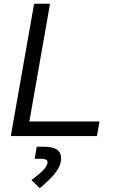

<svg xmlns="http://www.w3.org/2000/svg" viewBox="-20 -713 626 1006"><path d="M36.6 0H487.8L501.5 -76.7H133.8L242.2 -693.4H158.7ZM188.5 272.5C248 223.1 300.3 172.4 300.3 117.2C300.3 74.7 270.5 55.7 209 55.7H172.4L161.6 119.1H194.8C218.3 119.1 229 125 229 137.7C229 161.1 196.3 192.4 144.5 230.5Z"/></svg>

Font: Cascadia Mono NF SemiLight
Style: Italic
Weight: 350
Italic angle: -10°
Monospace: yes
Designer: Aaron Bell
Foundry: Saja Typeworks
Version: Version 2404.023